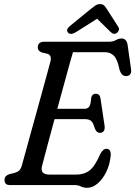

<svg xmlns="http://www.w3.org/2000/svg" viewBox="-20 -904 661 938"><path d="M343 0H28.5Q13 0 7.5 -7.2Q2 -14.5 2 -25Q2 -36 8.8 -43Q15.5 -50 25 -53L52 -59.5Q65.5 -63.5 73.5 -70.8Q81.5 -78 86.5 -95Q91 -111 101.8 -150.2Q112.5 -189.5 127 -241.8Q141.5 -294 157.2 -350.8Q173 -407.5 187.2 -459.5Q201.5 -511.5 212 -550.2Q222.5 -589 226.5 -604Q233.5 -634 212.5 -641L183 -648Q164.5 -656 164.5 -671.5Q164.5 -700 196 -700H511Q531.5 -700 546 -708Q560.5 -716 574 -716Q598.5 -716 603.5 -684L620 -567.5Q625 -535.5 599.5 -532.5Q587.5 -531 578.5 -538.2Q569.5 -545.5 563.5 -565Q554 -613.5 536.8 -631.2Q519.5 -649 493.5 -649H336.5Q332 -635.5 320.5 -593.5Q309 -551.5 293 -493.2Q277 -435 260 -372.5H392.5Q408.5 -372.5 416 -383Q423.5 -393.5 425.5 -427Q430.5 -446 447 -446Q458.5 -446 464.2 -439.5Q470 -433 471 -423L491 -289Q493 -271.5 486.5 -263.2Q480 -255 468.5 -255Q451 -255 443 -277.5Q434.5 -306.5 424 -314.2Q413.5 -322 394.5 -322H246.5Q231.5 -267 218.5 -218.5Q205.5 -170 196.5 -136Q187.5 -102 185 -91.5Q175 -51 222.5 -51H352Q391 -51 417.5 -71.2Q444 -91.5 469.5 -151Q483.5 -177 500 -177Q522.5 -177 521 -145Q517 -101.5 499.8 -65.5Q482.5 -29.5 457.5 -8Q432.5 13.5 405.5 13.5Q388.5 13.5 375 6.8Q361.5 0 343 0ZM551 -743Q536.5 -732.5 520.5 -747.5L454.5 -812.5L352 -747.5Q324.5 -731 312.5 -744.5Q300 -758.5 321 -776.5L422 -859Q435.5 -870 445.8 -877Q456 -884 468 -884Q481.5 -884 488.5 -877.2Q495.5 -870.5 502.5 -859L558 -772.5Q563.5 -763.5 560.2 -755.5Q557 -747.5 551 -743Z"/></svg>

Font: Fraunces 144pt S100
Style: Italic
Weight: 400
Italic angle: -16°
Version: Version 1.000; ttfautohint (v1.8.3)